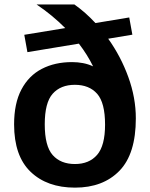

<svg xmlns="http://www.w3.org/2000/svg" viewBox="-20 -828 670 858"><path d="M315 10.5Q190.5 10.5 116.8 -60.2Q43 -131 43 -272Q43 -366.5 75.8 -428.2Q108.5 -490 166.8 -520.2Q225 -550.5 302 -550.5Q327 -550.5 350.8 -546Q374.5 -541.5 396 -531.5Q370.5 -583.5 332.5 -633L102.5 -595L88.5 -672.5L271.5 -702.5Q214.5 -760 143.5 -808H312.5Q362 -773 406.5 -725L557.5 -750L571.5 -673L463.5 -655Q520 -576 553.5 -483.5Q587 -391 587 -299Q587 -140 513.8 -64.8Q440.5 10.5 315 10.5ZM315 -95Q378.5 -95 414 -136Q449.5 -177 449.5 -271Q449.5 -369 414 -409Q378.5 -449 314.5 -449Q251 -449 215.5 -409.2Q180 -369.5 180 -272.5Q180 -175 215.5 -135Q251 -95 315 -95Z"/></svg>

Font: Encode Sans SmExp SmBold
Style: Regular
Weight: 600
Width: 6
Designer: Multiple Designers
Foundry: Impallari Type
Version: Version 3.002; ttfautohint (v1.8.3) -l 8 -r 50 -G 200 -x 14 